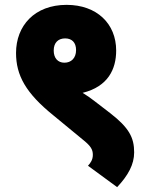

<svg xmlns="http://www.w3.org/2000/svg" viewBox="-20 -652 590 790"><path d="M46 -434C46 -342 86 -269 200 -177L325 -74C353 -51 362 -37 362 -15C362 5 353 18 342 30L462 118C507 70 532 25 532 -25C532 -86 511 -126 434 -186L369 -236C355 -247 338 -259 320 -270C425 -296 458 -368 458 -444C458 -555 378 -632 254 -632C122 -632 46 -546 46 -434ZM201 -444C201 -477 220 -494 248 -494C275 -494 293 -478 293 -446C293 -413 273 -394 245 -394C218 -394 201 -413 201 -444Z"/></svg>

Font: Noto Sans Devanagari UI SemiCondensed Black
Style: Regular
Weight: 900
Width: 4
Designer: Jelle Bosma - Monotype Design Team
Foundry: Monotype Imaging Inc.
Version: Version 2.004